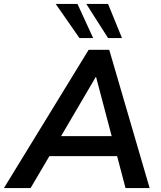

<svg xmlns="http://www.w3.org/2000/svg" viewBox="-58 -959 822 979"><path d="M-38 0 394 -705H499L705 0H582L532 -190L572 -163H158L208 -187L98 0ZM430 -566 240 -242 218 -265H545L518 -240L432 -566ZM493 -765 382 -939H493L564 -765ZM347 -765 226 -939H337L417 -765Z"/></svg>

Font: Nunito Sans 12pt
Style: Bold Italic
Weight: 700
Italic angle: -9°
Designer: Vernon Adams
Foundry: Vernon Adams
Version: Version 3.101;gftools[0.9.27]